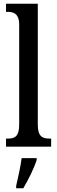

<svg xmlns="http://www.w3.org/2000/svg" viewBox="-20 -780 304 1021"><path d="M12 0H252V-43H243C205 -43 181 -55 181 -117V-760H12V-717H22C50 -717 82 -708 82 -650V-117C82 -55 59 -43 22 -43H12ZM66 208V221H104C129 179 162 113 175 71V61H95C89 109 76 164 66 208Z"/></svg>

Font: Noto Serif Armenian ExtraCondensed Medium
Style: Regular
Weight: 500
Width: 2
Designer: Monotype Design Team
Foundry: Monotype Imaging Inc.
Version: Version 2.008